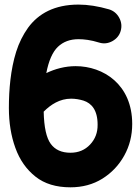

<svg xmlns="http://www.w3.org/2000/svg" viewBox="-20 -737 601 824"><path d="M547.4 -205.1C547.4 -375 422.9 -453.1 304.7 -453.1C259.3 -453.1 216.3 -441.4 178.7 -423.3C189 -476.6 205.6 -514.2 228.5 -536.1C251.5 -558.1 281.2 -568.8 316.9 -568.8C340.3 -568.8 370.1 -565.4 405.8 -554.2C424.8 -548.3 443.8 -550.3 462.4 -560.5C480.5 -570.8 492.7 -585.4 498 -604.5C503.4 -623.5 501.5 -642.6 491.7 -660.6C481.9 -678.7 467.3 -690.9 448.2 -696.8C401.4 -710.4 357.4 -717.3 316.9 -717.3C213.9 -717.3 145 -678.7 100.6 -618.2C78.6 -587.4 61.5 -553.2 49.3 -514.6C25.4 -438 18.1 -352.1 18.1 -273.4C18.1 -210.9 27.3 -153.8 45.9 -102.5C64.5 -50.8 93.3 -9.8 132.3 21C170.9 51.8 221.2 66.9 282.2 66.9C333.5 66.9 379.4 54.7 419.4 29.8C459 4.9 490.2 -27.8 513.2 -69.3C536.1 -110.4 547.4 -155.8 547.4 -205.1ZM282.2 -81.5C244.6 -81.5 216.3 -94.2 197.8 -119.6C179.2 -145 168.9 -190.9 167.5 -257.8C198.2 -288.6 236.8 -313.5 285.2 -313.5C303.2 -313.5 320.8 -310.5 338.4 -305.2C373 -293.9 398.9 -264.6 398.9 -202.1C399.4 -168.5 388.7 -140.1 366.7 -116.7C344.7 -93.3 316.9 -81.5 282.2 -81.5Z"/></svg>

Font: Mikhak ExtraBold
Style: Regular
Weight: 800
Designer: Amin Abedi
Version: Version 3.2